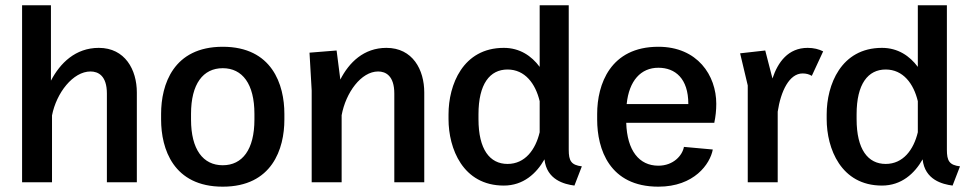

<svg xmlns="http://www.w3.org/2000/svg" viewBox="-20 -695 3698 732"><path d="M64.2 0H178.3V-255C195 -340.8 258.3 -422.5 325 -422.5C354.2 -422.5 387.5 -406.7 387.5 -338.3V0H501.7V-342.5C501.7 -429.2 456.7 -512.5 356.7 -512.5C267.5 -512.5 209.2 -454.2 174.2 -387.5V-675H64.2Z M594.2 -239.2C594.2 -127.5 640.8 16.7 829.2 16.7C1017.5 16.7 1064.2 -127.5 1064.2 -239.2V-260.8C1064.2 -372.5 1017.5 -516.7 829.2 -516.7C640.8 -516.7 594.2 -372.5 594.2 -260.8ZM829.2 -65C754.2 -65 708.3 -125 708.3 -239.2V-260.8C708.3 -375 754.2 -435 829.2 -435C904.2 -435 950 -375 950 -260.8V-239.2C950 -125 904.2 -65 829.2 -65Z M1168.3 0H1282.5V-255.8C1298.3 -341.7 1356.7 -422.5 1421.7 -422.5C1450 -422.5 1483.3 -406.7 1483.3 -338.3V0H1597.5V-342.5C1597.5 -429.2 1553.3 -512.5 1453.3 -512.5C1366.7 -512.5 1310.8 -456.7 1277.5 -391.7L1263.3 -502.5L1160 -494.2L1168.3 -350Z M1690 -240.8C1690 -129.2 1744.2 12.5 1900.8 12.5C1975 12.5 2025 -33.3 2055.8 -87.5C2064.2 -9.2 2131.7 7.5 2170 12.5L2198.3 -60.8C2157.5 -65.8 2148.3 -81.7 2148.3 -124.2V-675H2037.5V-440C2006.7 -481.7 1961.7 -512.5 1900.8 -512.5C1744.2 -512.5 1690 -370.8 1690 -259.2ZM2037.5 -309.2V-190.8C2021.7 -124.2 1981.7 -70 1915 -70C1847.5 -70 1804.2 -125 1804.2 -240.8V-259.2C1804.2 -375 1847.5 -430 1915 -430C1981.7 -430 2021.7 -375.8 2037.5 -309.2Z M2256.7 -239.2C2256.7 -126.7 2303.3 16.7 2490 16.7C2626.7 16.7 2687.5 -70 2697.5 -125L2587.5 -135C2581.7 -102.5 2547.5 -63.3 2490 -63.3C2416.7 -63.3 2370.8 -120.8 2367.5 -226.7H2703.3H2704.2L2703.3 -227.5C2708.3 -250.8 2710.8 -275 2710.8 -299.2C2710.8 -407.5 2639.2 -516.7 2490 -516.7C2306.7 -516.7 2256.7 -373.3 2256.7 -260.8ZM2369.2 -298.3C2378.3 -387.5 2423.3 -436.7 2490 -436.7C2554.2 -436.7 2604.2 -395.8 2604.2 -299.2V-298.3Z M2801.7 -491.7 2830.8 -369.2V0H2945V-269.2C2956.7 -347.5 2989.2 -415 3040 -415C3054.2 -415 3065 -411.7 3075 -405.8L3118.3 -499.2C3101.7 -507.5 3082.5 -512.5 3059.2 -512.5C2985 -512.5 2945.8 -458.3 2925 -395.8L2897.5 -502.5Z M3131.7 -240.8C3131.7 -129.2 3185.8 12.5 3342.5 12.5C3416.7 12.5 3466.7 -33.3 3497.5 -87.5C3505.8 -9.2 3573.3 7.5 3611.7 12.5L3640 -60.8C3599.2 -65.8 3590 -81.7 3590 -124.2V-675H3479.2V-440C3448.3 -481.7 3403.3 -512.5 3342.5 -512.5C3185.8 -512.5 3131.7 -370.8 3131.7 -259.2ZM3479.2 -309.2V-190.8C3463.3 -124.2 3423.3 -70 3356.7 -70C3289.2 -70 3245.8 -125 3245.8 -240.8V-259.2C3245.8 -375 3289.2 -430 3356.7 -430C3423.3 -430 3463.3 -375.8 3479.2 -309.2Z"/></svg>

Font: Boon SemiBold
Style: Regular
Weight: 600
Designer: Sungsit Sawaiwan
Foundry: FontUni
Version: Version 2.0